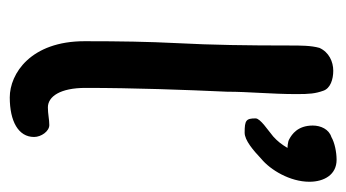

<svg xmlns="http://www.w3.org/2000/svg" viewBox="-182 -540 726 403"><g transform="rotate(90 181.5 -339.0)"><path d="M291 -579C284 -567 277 -558 267 -549C254 -538 229 -522 229 -512C229 -492 233 -489 259 -489C275 -489 296 -507 314 -524C337 -543 362 -584 362 -625C362 -656 347 -682 316 -682C300 -682 280 -678 268 -671C252 -666 244 -649 244 -632C244 -600 263 -588 272 -583C278 -579 291 -579 291 -579ZM165 -155C165 -256 169 -364 173 -452C173 -498 178 -544 178 -598C178 -625 177 -637 171 -654C166 -669 147 -675 129 -675C110 -675 90 -666 81 -646C76 -628 76 -607 76 -583C76 -496 75 -421 71 -346C68 -287 67 -228 67 -153C67 -40 135 4 185 4C235 4 268 -14 268 -47C268 -62 256 -79 243 -79C231 -79 220 -76 206 -76C183 -76 165 -102 165 -155Z"/></g></svg>

Font: Itim
Style: Regular
Weight: 400
Designer: CadsonDemak Team
Foundry: Pablo Impallari
Version: Version 1.002;PS 001.002;hotconv 1.0.88;makeotf.lib2.5.64775